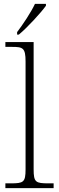

<svg xmlns="http://www.w3.org/2000/svg" viewBox="-20 -979 307 999"><path d="M69 -812V-799H78C122 -835 194 -914 219 -949V-959H162C141 -914 98 -850 69 -812ZM8 0H259V-25H233C166 -25 155 -30 155 -98V-760H8V-735H43C99 -735 113 -730 113 -659V-98C113 -30 102 -25 35 -25H8Z"/></svg>

Font: Noto Serif Lao ExtraLight
Style: Regular
Weight: 200
Designer: Monotype Design Team
Foundry: Monotype Imaging Inc.
Version: Version 2.003